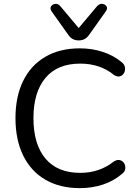

<svg xmlns="http://www.w3.org/2000/svg" viewBox="-20 -964 714 993"><path d="M393 9Q289 9 214 -35Q139 -79 99.5 -160.5Q60 -242 60 -353Q60 -464 99.5 -545Q139 -626 214 -670Q289 -714 393 -714Q455 -714 510.5 -696Q566 -678 606 -645Q623 -633 626 -617Q629 -601 622 -587.5Q615 -574 601 -569.5Q587 -565 570 -576Q498 -635 395 -635Q277 -635 215 -561Q153 -487 153 -353Q153 -218 215 -144Q277 -70 395 -70Q495 -70 569 -129Q587 -140 601.5 -135.5Q616 -131 623 -118Q630 -105 627.5 -89.5Q625 -74 609 -63Q568 -28 512.5 -9.5Q457 9 393 9ZM387 -755Q371 -755 357.5 -761.5Q344 -768 333 -784L247 -905Q237 -920 244 -931Q251 -942 265.5 -944Q280 -946 292 -932L387 -819L482 -932Q495 -946 509.5 -944Q524 -942 531 -931Q538 -920 527 -905L441 -784Q430 -768 416.5 -761.5Q403 -755 387 -755Z"/></svg>

Font: Chiron GoRound TC N
Style: Regular
Weight: 350
Designer: Ryoko NISHIZUKA 西塚涼子 (kana, bopomofo & ideographs); Paul D. Hunt (Latin, Greek & Cyrillic); Sandoll Communications 산돌커뮤니
Foundry: Adobe
Version: Version 1.000;hotconv 1.1.1;makeotfexe 2.6.0